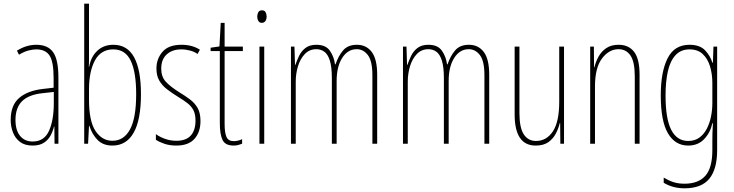

<svg xmlns="http://www.w3.org/2000/svg" viewBox="-20 -780 3982 1042"><path d="M177 -537Q240 -537 268.5 -496.5Q297 -456 297 -358V0H276L275 -93H273Q267 -68 254.5 -44.5Q242 -21 218.5 -5.5Q195 10 157 10Q115 10 89 -9.5Q63 -29 50.5 -61Q38 -93 38 -129Q38 -208 83 -247.5Q128 -287 210 -297L271 -304V-355Q271 -445 249 -478.5Q227 -512 177 -512Q159 -512 135 -506Q111 -500 83 -483L72 -505Q123 -537 177 -537ZM209 -274Q135 -266 99.5 -230.5Q64 -195 64 -129Q64 -73 89 -42.5Q114 -12 157 -12Q220 -12 246 -70Q272 -128 272 -220V-281Z M463 -481Q463 -465 463 -448Q463 -431 462 -418H464Q473 -471 507.5 -504Q542 -537 595 -537Q671 -537 708 -469Q745 -401 745 -269Q745 -130 705.5 -60Q666 10 590 10Q540 10 510 -20Q480 -50 465 -97H463L458 0H437V-760H463ZM595 -512Q528 -512 495.5 -452.5Q463 -393 463 -294V-239Q463 -122 498.5 -69Q534 -16 590 -16Q652 -16 685.5 -77.5Q719 -139 719 -269Q719 -389 689.5 -450.5Q660 -512 595 -512Z M1068 -123Q1068 -63 1035.5 -26.5Q1003 10 937 10Q900 10 871.5 0Q843 -10 826 -21V-52Q848 -36 877 -26Q906 -16 937 -16Q990 -16 1015.5 -44.5Q1041 -73 1041 -125Q1041 -160 1030 -181.5Q1019 -203 998 -219.5Q977 -236 947 -254Q913 -275 886.5 -295.5Q860 -316 844.5 -342.5Q829 -369 829 -408Q829 -461 862 -499Q895 -537 965 -537Q1024 -537 1065 -510L1052 -487Q1036 -499 1012 -505.5Q988 -512 964 -512Q915 -512 885 -485Q855 -458 855 -407Q855 -364 879.5 -337Q904 -310 952 -280Q985 -260 1011 -240.5Q1037 -221 1052.5 -194Q1068 -167 1068 -123Z M1249 -14Q1262 -14 1274.5 -17.5Q1287 -21 1294 -25V0Q1284 4 1273 7Q1262 10 1248 10Q1202 10 1187.5 -21Q1173 -52 1173 -112V-503H1123V-521L1171 -528L1178 -656H1199V-527H1298V-503H1199V-108Q1199 -60 1209 -37Q1219 -14 1249 -14Z M1402 -724Q1416 -724 1421.5 -713.5Q1427 -703 1427 -691Q1427 -675 1420 -665.5Q1413 -656 1401 -656Q1388 -656 1382 -666.5Q1376 -677 1376 -690Q1376 -702 1381.5 -713Q1387 -724 1402 -724ZM1414 -527V0H1388V-527Z M1917 -537Q1968 -537 1997.5 -498Q2027 -459 2027 -374V0H2001V-372Q2001 -449 1976.5 -481Q1952 -513 1916 -513Q1867 -513 1837 -465.5Q1807 -418 1807 -341V0H1781V-355Q1781 -417 1770 -451.5Q1759 -486 1740 -499.5Q1721 -513 1697 -513Q1659 -513 1634 -486.5Q1609 -460 1597 -420Q1585 -380 1585 -337V0H1559V-527H1578L1581 -428H1583Q1591 -451 1603 -476.5Q1615 -502 1637.5 -519.5Q1660 -537 1697 -537Q1748 -537 1770.5 -504.5Q1793 -472 1798 -431H1801Q1816 -476 1842 -506.5Q1868 -537 1917 -537Z M2525 -537Q2576 -537 2605.5 -498Q2635 -459 2635 -374V0H2609V-372Q2609 -449 2584.5 -481Q2560 -513 2524 -513Q2475 -513 2445 -465.5Q2415 -418 2415 -341V0H2389V-355Q2389 -417 2378 -451.5Q2367 -486 2348 -499.5Q2329 -513 2305 -513Q2267 -513 2242 -486.5Q2217 -460 2205 -420Q2193 -380 2193 -337V0H2167V-527H2186L2189 -428H2191Q2199 -451 2211 -476.5Q2223 -502 2245.5 -519.5Q2268 -537 2305 -537Q2356 -537 2378.5 -504.5Q2401 -472 2406 -431H2409Q2424 -476 2450 -506.5Q2476 -537 2525 -537Z M3041 -527V0H3021L3020 -112H3018Q3011 -83 2996.5 -55Q2982 -27 2956 -8.5Q2930 10 2887 10Q2773 10 2773 -159V-527H2799V-167Q2799 -87 2822.5 -51Q2846 -15 2889 -15Q2946 -15 2980.5 -67Q3015 -119 3015 -228V-527Z M3337 -537Q3392 -537 3421.5 -498.5Q3451 -460 3451 -375V0H3425V-365Q3425 -445 3401.5 -479Q3378 -513 3337 -513Q3285 -513 3247 -462.5Q3209 -412 3209 -311V0H3183V-527H3203L3204 -415H3206Q3213 -445 3228.5 -473Q3244 -501 3270.5 -519Q3297 -537 3337 -537Z M3722 -537Q3778 -537 3806.5 -507Q3835 -477 3846 -440H3849L3852 -527H3872V35Q3872 138 3829.5 190Q3787 242 3695 242Q3632 242 3582 212V184Q3609 200 3635 208.5Q3661 217 3695 217Q3770 217 3808 174Q3846 131 3846 35V-12Q3846 -35 3846.5 -57.5Q3847 -80 3849 -111H3846Q3835 -60 3801.5 -25Q3768 10 3715 10Q3644 10 3605 -56.5Q3566 -123 3566 -262Q3566 -390 3603 -463.5Q3640 -537 3722 -537ZM3722 -512Q3675 -512 3646 -480.5Q3617 -449 3604.5 -393Q3592 -337 3592 -262Q3592 -135 3623 -75Q3654 -15 3715 -15Q3751 -15 3776 -33.5Q3801 -52 3816.5 -82.5Q3832 -113 3839 -149Q3846 -185 3846 -221V-329Q3846 -378 3833.5 -419.5Q3821 -461 3794 -486.5Q3767 -512 3722 -512Z"/></svg>

Font: Noto Sans Gujarati UI ExtraCondensed Thin
Style: Regular
Weight: 100
Width: 2
Designer: Jelle Bosma - Monotype Design Team, Universal Thirst
Foundry: Monotype Imaging Inc.
Version: Version 2.106; ttfautohint (v1.8.4.7-5d5b)